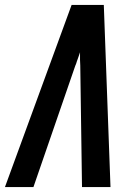

<svg xmlns="http://www.w3.org/2000/svg" viewBox="-39 -755 559 775"><path d="M-19 0 250 -735H380L407 0H292L285 -490Q285 -496 284.5 -502Q284 -508 284 -514Q284 -520 284 -527Q284 -534 284 -538V-544Q282 -538 280 -532Q278 -526 276 -520.5Q274 -515 271.5 -508Q269 -501 268 -497L265 -490L96 0Z"/></svg>

Font: Iosevka Custom
Style: Bold Italic
Weight: 700
Italic angle: -9°
Designer: Belleve Invis
Foundry: Belleve Invis
Version: Version 30.3.1; ttfautohint (v1.8.3)